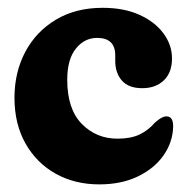

<svg xmlns="http://www.w3.org/2000/svg" viewBox="-20 -474 490 504"><path d="M431.5 -320.5Q431.5 -283.5 410 -263Q388.5 -242.5 353.5 -242.5Q317.5 -242.5 300 -262.5Q282.5 -282.5 282.5 -314.5V-328.5Q282.5 -374.5 235 -374.5Q201.5 -374.5 179 -346.2Q156.5 -318 156.5 -264.5Q156.5 -188 194.5 -149Q232.5 -110 288.5 -110Q323.5 -110 346.5 -121Q369.5 -132 386.5 -152Q398 -162 404.5 -165.2Q411 -168.5 417 -168.5Q435 -168.5 434.5 -141.5Q433.5 -101 409.5 -66.5Q385.5 -32 342.2 -11Q299 10 240.5 10Q176.5 10 126.2 -18Q76 -46 47 -97.2Q18 -148.5 18 -217.5Q18 -284 46.2 -337.5Q74.5 -391 126.5 -422.2Q178.5 -453.5 249.5 -453.5Q305.5 -453.5 346.2 -435Q387 -416.5 409.2 -386.2Q431.5 -356 431.5 -320.5Z"/></svg>

Font: Fraunces 144pt SuperSoft
Style: Bold
Weight: 700
Version: Version 1.000;[b76b70a41]